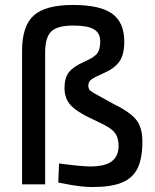

<svg xmlns="http://www.w3.org/2000/svg" viewBox="-20 -743 625 774"><path d="M237 -3 215 -7 218 -84Q308 -72 344 -72Q404 -72 431 -93Q458 -114 458 -154Q458 -182 448.5 -199Q439 -216 418.5 -229Q398 -242 354 -262Q289 -292 264.5 -319.5Q240 -347 240 -388Q240 -429 257.5 -451.5Q275 -474 317 -493Q357 -510 370.5 -526Q384 -542 384 -576Q384 -610 358.5 -625Q333 -640 275 -640Q212 -640 187 -616.5Q162 -593 162 -531V0H69V-538Q69 -639 116.5 -681Q164 -723 274 -723Q383 -723 432 -688Q481 -653 481 -575Q481 -524 462 -496Q443 -468 400 -449Q363 -433 349.5 -423.5Q336 -414 336 -398Q336 -384 344.5 -377Q353 -370 387 -352L434 -326Q502 -293 528 -261.5Q554 -230 554 -173Q554 -104 534.5 -64.5Q515 -25 471.5 -7Q428 11 353 11Q304 11 237 -3Z"/></svg>

Font: Cairo SemiBold
Style: Regular
Weight: 600
Designer: Mohamed Gaber, the designers of Titillium
Foundry: Kief Type Foundry
Version: Version 2.009; ttfautohint (v1.5.33-1714) -l 8 -r 50 -G 200 